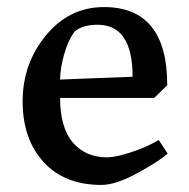

<svg xmlns="http://www.w3.org/2000/svg" viewBox="-20 -512 534 543"><path d="M267 11Q162 11 103 -54Q44 -119 44 -225.5Q44 -332 110 -412Q176 -492 274 -492Q453 -492 453 -271L416 -235H150Q150 -151 186 -109Q222 -67 283 -67Q307 -67 351 -81.5Q395 -96 429 -116L454 -78Q435 -59 371.5 -24Q308 11 267 11ZM256 -442Q214 -442 191 -423Q172 -397 161 -357Q150 -317 150 -287L355 -295Q355 -442 256 -442Z"/></svg>

Font: Asul
Style: Regular
Weight: 400
Version: Version 1.001